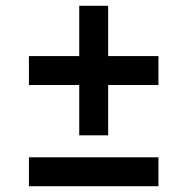

<svg xmlns="http://www.w3.org/2000/svg" viewBox="-20 -750 649 664"><path d="M80 -206H528V-106H80ZM528 -456H354V-282H254V-456H80V-556H254V-730H354V-556H528Z"/></svg>

Font: Exo SemiBold
Style: Regular
Weight: 600
Designer: Natanael Gama
Foundry: Natanael Gama
Version: Version 1.500